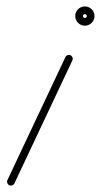

<svg xmlns="http://www.w3.org/2000/svg" viewBox="-20 -554 316 598"><path d="M183.7 -376.1C183.7 -376.1 183.7 -376.1 183.7 -376.1C123.5 -248.5 63.3 -120.8 3.1 6.9C0.3 12.9 2.9 20 8.9 22.9C14.9 25.7 22 23.1 24.9 17.1C85 -110.5 145.2 -238.2 205.4 -365.9C208.3 -371.9 205.7 -379 199.7 -381.9C193.7 -384.7 186.6 -382.1 183.7 -376.1ZM238.3 -504C238.3 -507.4 241 -510 244.3 -510C247.7 -510 250.3 -507.4 250.3 -504C250.3 -500.6 247.7 -498 244.3 -498C241 -498 238.3 -500.6 238.3 -504ZM274.3 -504C274.3 -520.5 260.9 -534 244.3 -534C227.8 -534 214.3 -520.5 214.3 -504C214.3 -487.5 227.8 -474 244.3 -474C260.9 -474 274.3 -487.5 274.3 -504Z"/></svg>

Font: FRB American Cursive Guidelines Light
Style: Italic
Weight: 300
Italic angle: -25°
Version: Version 2.0;Modular Font Editor K font №1